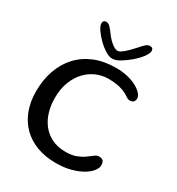

<svg xmlns="http://www.w3.org/2000/svg" viewBox="-193 -912 978 1063"><g transform="rotate(30 296.0 -381.0)"><path d="M326 31Q257.5 31 203.2 10.8Q149 -9.5 111 -47.5Q73 -85.5 52.8 -139Q32.5 -192.5 32.5 -259Q32.5 -332 53.8 -393Q75 -454 116 -498.8Q157 -543.5 216.5 -568Q276 -592.5 353.5 -592.5Q394.5 -592.5 428.5 -584Q462.5 -575.5 486.8 -562Q511 -548.5 524.2 -533.2Q537.5 -518 537.5 -503.5Q537.5 -488 528.8 -480.8Q520 -473.5 507.5 -473.5Q496 -473.5 486 -480.5Q476 -487.5 460 -496.2Q444 -505 416.5 -512Q389 -519 344 -519Q307 -519 270.8 -503.8Q234.5 -488.5 205.2 -458Q176 -427.5 158.5 -382.5Q141 -337.5 141 -278Q141 -233 153 -191.8Q165 -150.5 189.8 -118.8Q214.5 -87 252 -68.2Q289.5 -49.5 341 -49.5Q381 -49.5 408.5 -60.2Q436 -71 455.2 -85Q474.5 -99 488.5 -109.8Q502.5 -120.5 515 -120.5Q535.5 -120.5 543 -111Q550.5 -101.5 550.5 -84Q550.5 -66 534.8 -45.8Q519 -25.5 489.2 -8.2Q459.5 9 418.2 20Q377 31 326 31ZM306.5 -625.5Q286.5 -625.5 261 -641.5Q235.5 -657.5 212 -680.8Q188.5 -704 173 -727.2Q157.5 -750.5 157.5 -765Q157.5 -775 162.8 -780.8Q168 -786.5 176.5 -786.5Q190.5 -786.5 202 -775.2Q213.5 -764 230.5 -740.5Q242 -724.5 256.2 -710.2Q270.5 -696 284.8 -687Q299 -678 310.5 -678Q321 -678 336.2 -689Q351.5 -700 368.2 -716.8Q385 -733.5 400 -750.5Q419 -773 430.5 -782.2Q442 -791.5 455 -791.5Q475.5 -791.5 475.5 -770.5Q475.5 -755.5 457.5 -731.2Q439.5 -707 411.8 -683Q384 -659 355.8 -642.2Q327.5 -625.5 306.5 -625.5Z"/></g></svg>

Font: Gluten Light
Style: Regular
Weight: 300
Designer: Tyler Finck
Foundry: Etcetera Type Company
Version: Version 1.300